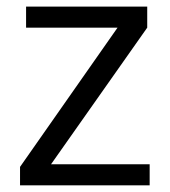

<svg xmlns="http://www.w3.org/2000/svg" viewBox="-20 -555 508 575"><path d="M428.2 0H40V-55.2L332 -472.2H58.1V-535.2H420.9V-472.2L132.8 -63H428.2Z"/></svg>

Font: f02132580
Style: Regular
Weight: 400
Foundry: Ascender Corporation
Version: Version 1.10